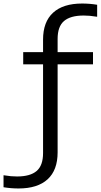

<svg xmlns="http://www.w3.org/2000/svg" viewBox="-117 -838 570 1088"><path d="M-12 230Q-54.5 230 -97 223V155Q-72.5 159 -55.2 160.5Q-38 162 -20 162Q54 162 90.5 131Q127 100 127 29.5V-473.5H14.5V-542.5H127V-613.5Q127 -714 183.8 -766Q240.5 -818 348.5 -818Q391 -818 433.5 -811V-743Q409 -747 391.8 -748.5Q374.5 -750 357 -750Q282.5 -750 246 -719Q209.5 -688 209.5 -617.5V-542.5H410V-473.5H209.5V25.5Q209.5 126 152.8 178Q96 230 -12 230Z"/></svg>

Font: Encode Sans Expanded
Style: Regular
Weight: 400
Width: 7
Designer: Multiple Designers
Foundry: Impallari Type
Version: Version 3.000; ttfautohint (v1.8.3) -l 8 -r 50 -G 200 -x 14 